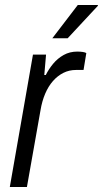

<svg xmlns="http://www.w3.org/2000/svg" viewBox="-20 -743 409 763"><path d="M19 0 111 -526H163L156 -445H162Q174 -469 191.5 -490Q209 -511 233 -524.5Q257 -538 287 -538Q299 -538 309 -536.5Q319 -535 323 -532L312 -465H282Q255 -465 232 -453.5Q209 -442 190.5 -421Q172 -400 159.5 -370.5Q147 -341 141 -305L87 0ZM188 -591 289 -723H369V-720L249 -591Z"/></svg>

Font: Archivo SemiCondensed Light
Style: Italic
Weight: 300
Width: 4
Italic angle: -10°
Designer: Hector Gatti
Foundry: Omnibus-Type
Version: Version 2.001